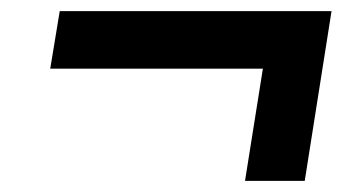

<svg xmlns="http://www.w3.org/2000/svg" viewBox="-20 -459 640 344"><path d="M419 -135 451 -336H70L87 -439H574L526 -135Z"/></svg>

Font: Nunito Sans 12pt ExtraLight ExtraBold
Style: Italic
Weight: 800
Italic angle: -9°
Version: Version 3.101;gftools[0.9.27]